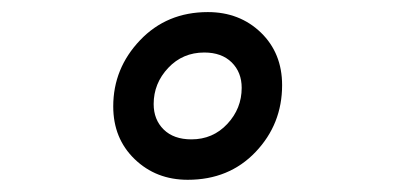

<svg xmlns="http://www.w3.org/2000/svg" viewBox="-20 -610 640 313"><path d="M164.6 -436.5Q164.6 -384.3 199.5 -350.6Q234.4 -316.9 286.1 -316.9Q353.5 -316.9 396.7 -362.3Q439.9 -407.7 439.9 -471.2Q439.9 -523.4 405.3 -556.9Q370.6 -590.3 318.8 -590.3Q252 -590.3 208.3 -544.4Q164.6 -498.5 164.6 -436.5ZM374 -466.8Q374 -433.1 350.6 -408Q327.1 -382.8 292 -382.8Q263.2 -382.8 246.8 -398.9Q230.5 -415 230.5 -440.4Q230.5 -474.1 254.2 -499.3Q277.8 -524.4 313 -524.4Q341.3 -524.4 357.7 -508.3Q374 -492.2 374 -466.8Z"/></svg>

Font: Courier Prime Sans
Style: Regular
Weight: 300
Italic angle: -10°
Designer: Alan Dague-Greene
Foundry: Quote-Unquote Apps
Version: Version 3.23